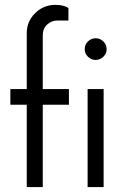

<svg xmlns="http://www.w3.org/2000/svg" viewBox="-20 -758 512 778"><path d="M153.3 -615.2V-397H259.3V-333.5H153.3V0H88.4V-333.5H22V-397H88.4V-624Q88.4 -671.4 122.6 -704.8Q156.7 -738.3 204.1 -738.3Q238.3 -738.3 257.3 -725.6V-674.8H212.4Q188 -674.8 170.7 -658.2Q153.3 -641.6 153.3 -615.2ZM323.2 -558.6Q323.2 -577.1 336.4 -590.1Q349.6 -603 367.7 -603Q385.7 -603 398.9 -590.1Q412.1 -577.1 412.1 -558.6Q412.1 -541 398.9 -528.1Q385.7 -515.1 367.7 -515.1Q349.6 -515.1 336.4 -528.1Q323.2 -541 323.2 -558.6ZM335 0V-397H399.9V0Z"/></svg>

Font: Now
Style: Regular
Weight: 400
Designer: Alfredo Marco Pradil
Foundry: Alfredo Marco Pradil
Version: Version 1.200;hotconv 1.0.109;makeotfexe 2.5.65596